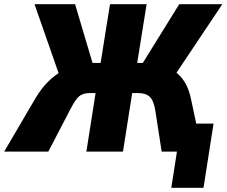

<svg xmlns="http://www.w3.org/2000/svg" viewBox="-51 -725 1084 918"><path d="M768 173 795 0H744L765 -134H970L922 173ZM-31 0 119 -256Q147 -303 180 -335.5Q213 -368 250.5 -388Q288 -408 329 -416L231 -370L114 -705H308L397 -405L387 -424H430L475 -705H650L605 -424H650L620 -405L806 -705H1012L788 -370L710 -416Q749 -407 779.5 -387Q810 -367 830.5 -335Q851 -303 861 -257L916 0H722L691 -200Q683 -246 664 -263Q645 -280 610 -280H581L537 0H362L406 -280H377Q344 -280 326 -263.5Q308 -247 284 -200L180 0Z"/></svg>

Font: Nunito Sans 7pt Condensed Black
Style: Italic
Weight: 900
Width: 3
Italic angle: -9°
Designer: Vernon Adams
Foundry: Vernon Adams
Version: Version 3.101;gftools[0.9.27]